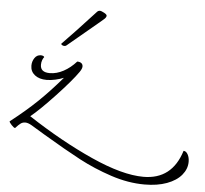

<svg xmlns="http://www.w3.org/2000/svg" viewBox="-63 -780 1192 1118"><g transform="rotate(5 533.5 -221.5)"><path d="M1067 117Q1067 159 1037.5 194.5Q1008 230 952.5 250.5Q897 271 822 271Q726 271 625 237.5Q524 204 435.5 157Q347 110 216 32Q164 0 138 -15Q116 -28 100 -28Q85 -28 73.5 -20Q62 -12 43 9Q36 9 22 -6Q8 -21 8 -27Q98 -97 164.5 -161Q231 -225 301 -307Q279 -298 252 -292Q225 -286 201 -286Q158 -286 132 -306.5Q106 -327 106 -361Q106 -386 119.5 -406Q133 -426 156 -426Q163 -426 169 -423.5Q175 -421 176 -417Q170 -410 165.5 -398Q161 -386 161 -371Q161 -327 216 -327Q256 -327 296 -348.5Q336 -370 370 -408Q386 -408 394.5 -401Q403 -394 403 -382Q403 -369 389 -349Q353 -297 265 -203Q177 -109 125 -67Q322 62 505.5 144.5Q689 227 812 227Q979 227 1032 56Q1047 56 1057 74Q1067 92 1067 117ZM287 -492Q280 -492 274 -495.5Q268 -499 268 -503Q338 -574 459 -706Q466 -714 476 -714Q484 -714 500.5 -705Q517 -696 517 -689V-688Q517 -678 501 -665Q490 -655 468 -637Q362 -548 299 -496Q295 -492 287 -492Z"/></g></svg>

Font: Charmonman
Style: Regular
Weight: 400
Designer: Ekaluck Peanpanawate
Foundry: Cadson Demak Co.,Ltd.
Version: Version 1.000; ttfautohint (v1.6)